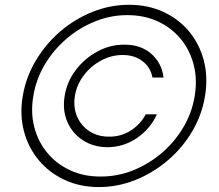

<svg xmlns="http://www.w3.org/2000/svg" viewBox="-20 -758 903 790"><path d="M386.7 11.7Q309.6 11.7 246.3 -17.6Q183.1 -46.9 139.9 -98.4Q96.7 -149.9 78.6 -217.8Q60.5 -285.6 73.7 -363.3Q86.9 -440.9 127.4 -509Q168 -577.1 228 -628.7Q288.1 -680.2 360.8 -709.2Q433.6 -738.3 510.7 -738.3Q588.9 -738.3 651.9 -709.2Q714.8 -680.2 757.8 -628.7Q800.8 -577.1 818.6 -509Q836.4 -440.9 823.7 -363.3Q811 -285.6 771 -217.8Q731 -149.9 670.7 -98.4Q610.4 -46.9 537.6 -17.6Q464.8 11.7 386.7 11.7ZM393.6 -31.7Q462.9 -31.2 527.6 -57.1Q592.3 -83 645.8 -128.7Q699.2 -174.3 734.6 -234.4Q770 -294.4 781.2 -363.3Q792.5 -432.6 776.6 -492.9Q760.7 -553.2 722.7 -598.9Q684.6 -644.5 628.7 -670.2Q572.8 -695.8 503.9 -695.8Q435.5 -695.8 371.1 -669.9Q306.6 -644 253.4 -598.4Q200.2 -552.7 164.3 -492.4Q128.4 -432.1 117.2 -363.3Q105.5 -294.9 121.1 -234.9Q136.7 -174.8 174.8 -128.9Q212.9 -83 269 -57.1Q325.2 -31.2 393.6 -31.7ZM246.1 -363.3Q255.4 -421.9 291.7 -469.7Q328.1 -517.6 380.9 -546.1Q433.6 -574.7 491.7 -574.2Q559.1 -574.7 602.5 -536.6Q646 -498.5 652.8 -439H607.4Q599.6 -480.5 566.7 -506.1Q533.7 -531.7 484.9 -531.7Q438.5 -531.7 396.5 -509.3Q354.5 -486.8 325.2 -448.5Q295.9 -410.2 288.1 -363.3Q280.8 -316.9 297.1 -278.8Q313.5 -240.7 348.1 -218Q382.8 -195.3 429.2 -195.8Q478 -195.3 518.1 -220.9Q558.1 -246.6 579.6 -287.6H625.5Q599.1 -228.5 544.2 -190.7Q489.3 -152.8 421.9 -152.3Q363.8 -152.8 320.6 -181.2Q277.3 -209.5 256.8 -257.3Q236.3 -305.2 246.1 -363.3Z"/></svg>

Font: Inter Display Extra Light
Style: Italic
Weight: 200
Italic angle: -9.39999°
Designer: Rasmus Andersson
Foundry: rsms
Version: Version 4.000;git-4fc901f